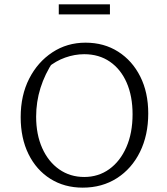

<svg xmlns="http://www.w3.org/2000/svg" viewBox="-20 -854 768 882"><path d="M360 8Q276 8 211.5 -32.5Q147 -73 111 -146Q75 -219 75 -316Q75 -416 114 -492.5Q153 -569 220.5 -613.5Q288 -658 373 -658Q458 -658 523 -616.5Q588 -575 624.5 -502Q661 -429 661 -333Q661 -233 623 -156Q585 -79 517 -35.5Q449 8 360 8ZM367 -41Q432 -41 482 -77Q532 -113 560.5 -178Q589 -243 589 -329Q589 -412 562 -474Q535 -536 485 -570.5Q435 -605 367 -605Q323 -605 279.5 -589.5Q236 -574 200 -544L226 -574Q146 -454 146 -318Q146 -236 174 -173.5Q202 -111 252 -76Q302 -41 367 -41ZM250 -788V-834H485V-788Z"/></svg>

Font: Piazzolla 24pt Light
Style: Regular
Weight: 300
Designer: Juan Pablo del Peral
Foundry: Huerta Tipografica
Version: Version 2.005